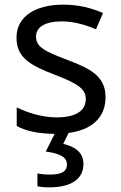

<svg xmlns="http://www.w3.org/2000/svg" viewBox="-20 -566 519 826"><path d="M339 139C339 88 300 64 252 53L275 6C374 -7 434 -59 434 -148C434 -234 375 -269 273 -307C170 -346 135 -364 135 -409C135 -449 174 -474 246 -474C298 -474 348 -459 393 -440L423 -510C373 -532 317 -546 252 -546C132 -546 51 -495 51 -404C51 -316 113 -284 217 -244C322 -204 349 -180 349 -140C349 -92 311 -61 222 -61C159 -61 94 -83 52 -104V-24C92 -2 143 9 215 10L177 86C228 93 268 106 268 141C268 174 242 185 194 185C175 185 153 183 141 180V235C152 238 171 240 191 240C289 240 339 203 339 139Z"/></svg>

Font: Noto Sans Buginese
Style: Regular
Weight: 400
Designer: Monotype Design Team
Foundry: Monotype Imaging Inc.
Version: Version 2.002